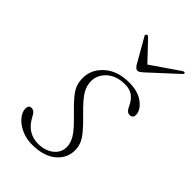

<svg xmlns="http://www.w3.org/2000/svg" viewBox="-204 -717 792 792"><g transform="rotate(45 192.0 -321.0)"><path d="M161.5 -12.5Q203 -12.5 229.5 -33.5Q256 -54.5 256 -87Q256 -110 241 -135Q226 -160 180 -204Q148 -235 130.8 -256Q113.5 -277 107 -295Q100.5 -313 100.5 -335Q100.5 -385 141.2 -421.2Q182 -457.5 249.5 -457.5Q302 -457.5 333 -433.5Q364 -409.5 364 -382.5Q364 -363.5 345 -363.5Q329 -363.5 319 -386.5Q308 -412 289.8 -426Q271.5 -440 243.5 -440Q193.5 -440 163.8 -413.5Q134 -387 134 -349.5Q134 -324 148.2 -299.2Q162.5 -274.5 207.5 -230.5Q240.5 -198.5 258.2 -177Q276 -155.5 282.8 -138.2Q289.5 -121 289.5 -101.5Q289.5 -54.5 251.8 -23.5Q214 7.5 147 7.5Q112 7.5 83.8 -5.8Q55.5 -19 39 -39Q22.5 -59 22.5 -78.5Q22.5 -98.5 39.5 -98.5Q46 -98.5 53 -93.8Q60 -89 66.5 -75.5Q84 -42 108.2 -27.2Q132.5 -12.5 161.5 -12.5ZM260.5 -527.5Q254 -522 249 -518.8Q244 -515.5 238.5 -515.5Q230.5 -515.5 221.5 -527.5L159 -636.5Q154 -643.5 161 -647.5Q166.5 -650.5 172 -645L250 -562.5L370 -645Q379 -651 382.5 -647.5Q387 -644 379 -636.5Z"/></g></svg>

Font: Fraunces 9pt Thin
Style: Italic
Weight: 100
Italic angle: -16°
Version: Version 1.000;[b76b70a41]